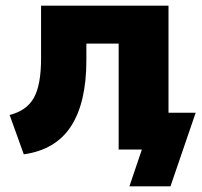

<svg xmlns="http://www.w3.org/2000/svg" viewBox="-20 -528 712 678"><path d="M64 17 14 -122Q74 -137 99.5 -182.5Q125 -228 125 -321V-508H575V-130H671L582 130H437L481 0H399V-374H285V-315Q285 -166 231 -82.5Q177 1 64 17Z"/></svg>

Font: Mulish Black
Style: Regular
Weight: 900
Designer: Vernon Adams
Foundry: Vernon Adams
Version: Version 3.603; ttfautohint (v1.8.3)